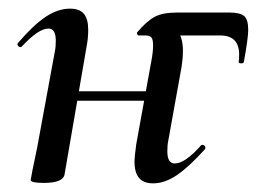

<svg xmlns="http://www.w3.org/2000/svg" viewBox="-20 -415 602 444"><path d="M291 -42Q291 -51 295 -81L330 -274Q334 -295 334 -310Q334 -324 330 -328.5Q326 -333 316 -333H301Q299 -333 297.5 -335.5Q296 -338 297 -340Q319 -366 337.5 -376Q356 -386 389 -386H511Q535 -386 544.5 -378Q554 -370 554 -346Q554 -327 544 -272Q543 -268 537 -268.5Q531 -269 532 -273Q533 -279 533 -289Q533 -333 489 -333H342L349 -361Q403 -361 403 -297Q403 -281 400 -261L369 -89Q367 -80 367 -65Q367 -37 384 -37Q408 -37 445 -79Q446 -80 448 -80Q452 -80 454 -76.5Q456 -73 454 -70Q417 -29 389 -10Q361 9 334 9Q312 9 301.5 -3.5Q291 -16 291 -42ZM51 1 55 -21Q65 -68 66 -74L107 -297Q109 -306 109 -321Q109 -349 92 -349Q69 -349 30 -307Q29 -306 27 -306Q24 -306 21.5 -309.5Q19 -313 22 -316Q57 -357 85.5 -376Q114 -395 142 -395Q164 -395 174 -383Q184 -371 184 -346Q184 -326 180 -306L129 -10Q124 8 81 8Q51 8 51 1ZM125 -204H360L357 -182H122Z"/></svg>

Font: Cormorant Garamond SemiBold
Style: Italic
Weight: 600
Italic angle: -10°
Designer: Christian Thalmann (Catharsis Fonts)
Foundry: Catharsis Fonts
Version: Version 4.000